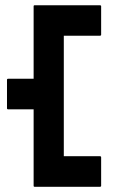

<svg xmlns="http://www.w3.org/2000/svg" viewBox="-20 -716 446 736"><path d="M362.8 0H112.8Q108.9 0 108.9 -3.9V-296.9H11.7Q6.8 -296.9 6.8 -300.8V-410.2Q6.8 -414.1 11.7 -414.1H108.9V-691.9Q108.9 -695.8 112.8 -695.8H362.8Q367.7 -695.8 367.7 -691.9V-583Q367.7 -579.1 362.8 -579.1H224.6V-117.2H362.8Q367.7 -117.2 367.7 -112.8V-3.9Q367.7 0 362.8 0Z"/></svg>

Font: Koulen
Style: Regular
Weight: 400
Designer: Danh Hong
Version: Version 8.00;December 21, 2023;FontCreator 13.0.0.2620 64-bi